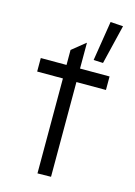

<svg xmlns="http://www.w3.org/2000/svg" viewBox="-116 -816 616 879"><g transform="rotate(15 192.0 -377.0)"><path d="M152 -449H30V-513H152V-584L215 -635L216 -634V-513H356V-449H216V0L152 1ZM296 -755 356 -751 311 -565 266 -567Z"/></g></svg>

Font: Lineal Light
Style: Regular
Weight: 300
Designer: Created by Frank Adebiaye with contributions from Anton Moglia & Ariel Martín Pérez
Created by Frank ADEBIAYE with FontF
Foundry: Velvetyne Type Foundry
Version: Version 2.000